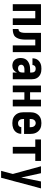

<svg xmlns="http://www.w3.org/2000/svg" viewBox="1358 -1926 783 3540"><g transform="rotate(90 1750.0 -156.5)"><path d="M58 0V-520H442V0H318V-415H182V0Z M515 0V-105Q530 -105 545 -112Q560 -119 568 -133Q576 -147 579.5 -162.5Q583 -178 584.5 -194Q586 -210 586.5 -225.5Q587 -241 587 -257V-520H942V0H818V-415H711V-261Q711 -242 710.5 -223Q710 -204 708.5 -185Q707 -166 703.5 -147Q700 -128 694 -110Q688 -92 679 -75Q670 -58 657 -44Q644 -30 626.5 -21.5Q609 -13 590.5 -8Q572 -3 553 -1.5Q534 0 515 0Z M1192 8Q1162 8 1133.5 -2Q1105 -12 1085.5 -34.5Q1066 -57 1058 -86Q1050 -115 1050 -145Q1050 -171 1056.5 -197.5Q1063 -224 1078.5 -245.5Q1094 -267 1116.5 -282Q1139 -297 1164.5 -305.5Q1190 -314 1216.5 -317Q1243 -320 1269 -320H1318V-349Q1318 -363 1314 -377.5Q1310 -392 1300.5 -402.5Q1291 -413 1277 -418Q1263 -423 1249 -423Q1236 -423 1223.5 -420Q1211 -417 1201 -409Q1191 -401 1185.5 -389.5Q1180 -378 1180 -365V-363H1056V-368Q1056 -392 1062.5 -415Q1069 -438 1082.5 -457Q1096 -476 1115.5 -490.5Q1135 -505 1156.5 -513.5Q1178 -522 1201.5 -525Q1225 -528 1249 -528Q1274 -528 1299 -524Q1324 -520 1346.5 -510Q1369 -500 1388 -483.5Q1407 -467 1419.5 -445Q1432 -423 1437 -398.5Q1442 -374 1442 -349V0H1318V-80Q1311 -61 1298.5 -44Q1286 -27 1269.5 -15Q1253 -3 1232.5 2.5Q1212 8 1192 8ZM1246 -97Q1261 -97 1276 -103Q1291 -109 1301 -121Q1311 -133 1314.5 -148.5Q1318 -164 1318 -180V-215H1269Q1259 -215 1248.5 -214.5Q1238 -214 1227.5 -211.5Q1217 -209 1207.5 -205Q1198 -201 1190 -194Q1182 -187 1178 -177Q1174 -167 1174 -157Q1174 -143 1179.5 -131Q1185 -119 1195.5 -111Q1206 -103 1219 -100Q1232 -97 1246 -97Z M1558 0V-520H1682V-319H1818V-520H1942V0H1818V-214H1682V0Z M2250 8Q2222 8 2195 3Q2168 -2 2144 -15Q2120 -28 2101 -48.5Q2082 -69 2070.5 -93.5Q2059 -118 2054.5 -145.5Q2050 -173 2050 -200V-320Q2050 -347 2054.5 -374.5Q2059 -402 2070.5 -426.5Q2082 -451 2101 -471.5Q2120 -492 2144 -505Q2168 -518 2195.5 -523Q2223 -528 2250 -528Q2277 -528 2304.5 -523Q2332 -518 2356 -505Q2380 -492 2399 -471.5Q2418 -451 2429.5 -426.5Q2441 -402 2445.5 -374.5Q2450 -347 2450 -320V-208H2174V-200Q2174 -182 2177 -164Q2180 -146 2189.5 -130.5Q2199 -115 2215.5 -106Q2232 -97 2250 -97Q2263 -97 2276.5 -100Q2290 -103 2301 -111Q2312 -119 2318 -131.5Q2324 -144 2324 -157H2448Q2448 -133 2441 -109.5Q2434 -86 2420.5 -66Q2407 -46 2387 -31Q2367 -16 2344.5 -7.5Q2322 1 2298 4.5Q2274 8 2250 8ZM2174 -312H2326V-320Q2326 -338 2323 -356Q2320 -374 2310.5 -389.5Q2301 -405 2284.5 -414Q2268 -423 2250 -423Q2232 -423 2215.5 -414Q2199 -405 2189.5 -389.5Q2180 -374 2177 -356Q2174 -338 2174 -320Z M2688 0V-415H2552V-520H2948V-415H2812V0Z M3130 215Q3141 177 3151 138.5Q3161 100 3171 62L3188 -1L3046 -520H3174L3253 -156L3326 -520H3454L3258 215Z"/></g></svg>

Font: Iosevka Extrabold
Style: Regular
Weight: 800
Monospace: yes
Designer: Belleve Invis
Foundry: Belleve Invis
Version: Version 32.5.0; ttfautohint (v1.8.4)